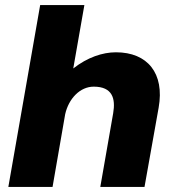

<svg xmlns="http://www.w3.org/2000/svg" viewBox="-20 -740 687 760"><path d="M13 0H188L238 -288C252 -350 297 -397 351 -397C425 -397 438 -350 428 -292L377 0H552L608 -314C632 -450 564 -533 439 -533C386 -533 326 -513 270 -469L314 -720H139Z"/></svg>

Font: Fixel Display ExtraBold
Style: Italic
Weight: 800
Italic angle: -10°
Designer: AlfaBravo + MacPaw
Foundry: Kyrylo Tkachov, Marchela Mozhyna, Serhii Makarenko, Maria Weinstein, Zakhar Kryvoshyya
Version: Version 1.210;Glyphs 3.2 (3217)